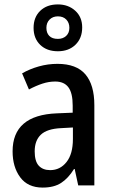

<svg xmlns="http://www.w3.org/2000/svg" viewBox="-20 -839 514 869"><path d="M240 -550Q326 -550 366.5 -502.5Q407 -455 407 -363V0H334L318 -74H315Q289 -32 256.5 -11Q224 10 173 10Q106 10 71.5 -36.5Q37 -83 37 -154Q37 -318 237 -326L309 -329V-361Q309 -418 289.5 -444Q270 -470 230 -470Q201 -470 172 -460.5Q143 -451 111 -434L80 -507Q115 -527 156 -538.5Q197 -550 240 -550ZM256 -259Q193 -256 165 -229.5Q137 -203 137 -154Q137 -109 155.5 -89Q174 -69 207 -69Q252 -69 281 -105.5Q310 -142 310 -210V-262ZM242 -607Q192 -607 162 -636Q132 -665 132 -713Q132 -761 162 -790Q192 -819 242 -819Q289 -819 320.5 -790.5Q352 -762 352 -715Q352 -666 321.5 -636.5Q291 -607 242 -607ZM242 -663Q265 -663 279.5 -676.5Q294 -690 294 -713Q294 -736 280 -750.5Q266 -765 242 -765Q219 -765 204.5 -750.5Q190 -736 190 -713Q190 -690 203 -676.5Q216 -663 242 -663Z"/></svg>

Font: Noto Sans Gurmukhi Condensed Medium
Style: Regular
Weight: 500
Width: 3
Designer: Jelle Bosma - Monotype Design Team
Foundry: Monotype Imaging Inc.
Version: Version 2.004; ttfautohint (v1.8.4.7-5d5b)